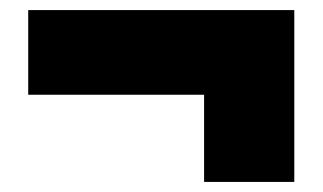

<svg xmlns="http://www.w3.org/2000/svg" viewBox="-20 -361 640 381"><path d="M36 -341H564V0H385V-173H36Z"/></svg>

Font: Livvic Black
Style: Regular
Weight: 900
Designer: Jacques Le Bailly, Baron von Fonthausen
Version: Version 1.001; ttfautohint (v1.8.2)